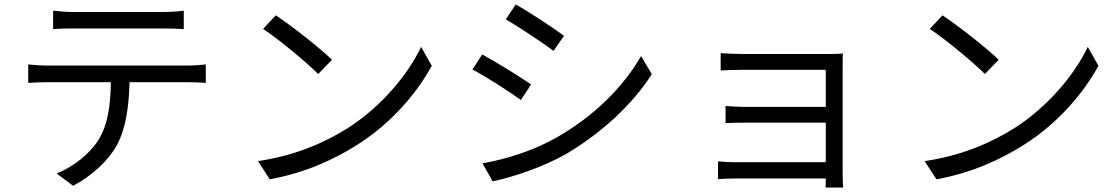

<svg xmlns="http://www.w3.org/2000/svg" viewBox="-20 -788 5040 864"><path d="M714 -660C743 -660 778 -659 807 -657V-740C778 -736 742 -734 714 -734H309C277 -734 247 -737 219 -740V-657C244 -659 277 -660 310 -660ZM194 -493C163 -493 135 -495 107 -498V-415C135 -417 164 -418 194 -418H479C477 -322 468 -231 424 -160C385 -97 313 -39 235 -7L309 48C394 4 470 -68 506 -135C546 -209 560 -308 563 -418H827C852 -418 884 -417 906 -415V-498C881 -495 848 -493 827 -493Z M1221 -719 1164 -658C1239 -608 1361 -506 1412 -455L1474 -519C1421 -571 1287 -676 1221 -719ZM1141 -63 1194 19C1361 -12 1487 -73 1587 -136C1738 -231 1855 -367 1923 -492L1875 -577C1817 -454 1695 -306 1541 -209C1446 -150 1316 -89 1141 -63Z M2301 -768 2256 -701C2315 -667 2423 -595 2471 -559L2518 -627C2475 -659 2360 -735 2301 -768ZM2151 -53 2197 28C2290 9 2428 -38 2529 -96C2688 -190 2827 -319 2913 -454L2865 -536C2784 -395 2652 -265 2486 -170C2385 -112 2261 -72 2151 -53ZM2150 -543 2106 -475C2166 -444 2275 -374 2324 -338L2370 -408C2326 -439 2209 -511 2150 -543Z M3774 56C3773 42 3772 18 3772 2V-496C3772 -515 3772 -536 3773 -547C3760 -546 3734 -545 3712 -545H3325C3299 -545 3242 -547 3223 -549V-471C3241 -472 3299 -474 3325 -474H3696V-307H3334C3300 -307 3264 -310 3245 -311V-234C3265 -235 3300 -236 3335 -236H3696V-58H3293C3259 -58 3227 -60 3211 -62V18C3227 17 3262 15 3294 15H3696C3696 31 3696 47 3695 56Z M4221 -719 4164 -658C4239 -608 4361 -506 4412 -455L4474 -519C4421 -571 4287 -676 4221 -719ZM4141 -63 4194 19C4361 -12 4487 -73 4587 -136C4738 -231 4855 -367 4923 -492L4875 -577C4817 -454 4695 -306 4541 -209C4446 -150 4316 -89 4141 -63Z"/></svg>

Font: Noto Sans Japanese Regular
Style: Regular
Weight: 400
Designer: Ryoko NISHIZUKA (kana & ideographs); Paul D. Hunt (Latin, Greek & Cyrillic); Wenlong ZHANG (bopomofo); Sandoll Communica
Foundry: Adobe Systems Incorporated
Version: Version 1.000;PS 1;hotconv 1.0.78;makeotf.lib2.5.61930